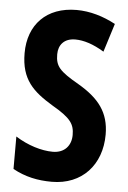

<svg xmlns="http://www.w3.org/2000/svg" viewBox="-53 -763 544 813"><g transform="rotate(5 219.0 -357.0)"><path d="M408 -209C408 -303 363 -360 274 -412C192 -459 174 -479 174 -530C174 -570 198 -599 245 -599C281 -599 322 -586 368 -558L406 -679C354 -707 297 -724 240 -724C112 -724 36 -644 36 -523C36 -410 89 -363 173 -312C253 -266 269 -241 269 -195C269 -151 242 -117 191 -117C143 -117 84 -135 32 -168V-30C85 -1 138 10 198 10C326 10 408 -80 408 -209Z"/></g></svg>

Font: Noto Sans Thai Looped ExtraCondensed
Style: Bold
Weight: 700
Width: 2
Designer: Sasikarn Vongin, Ben Mitchell
Foundry: The Fontpad Ltd
Version: Version 1.001